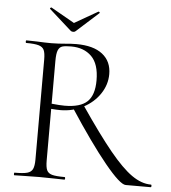

<svg xmlns="http://www.w3.org/2000/svg" viewBox="-55 -836 788 886"><g transform="rotate(5 339.5 -393.0)"><path d="M287 -333 335 -349Q423 -220 482 -148Q541 -76 586.5 -44Q632 -12 676 -12Q679 -12 679 -6Q679 0 676 0H560Q534 0 461.5 -88.5Q389 -177 287 -333ZM440 -503Q440 -454 411.5 -411.5Q383 -369 334.5 -343.5Q286 -318 230 -318Q213 -318 187 -320V-81Q187 -50 193.5 -36Q200 -22 218 -17Q236 -12 276 -12Q279 -12 279 -6Q279 0 276 0Q246 0 228 -1L160 -2L94 -1Q76 0 44 0Q42 0 42 -6Q42 -12 44 -12Q84 -12 102.5 -17Q121 -22 128 -36.5Q135 -51 135 -81V-544Q135 -574 128.5 -588Q122 -602 103.5 -607.5Q85 -613 46 -613Q43 -613 43 -619Q43 -625 46 -625L94 -624Q134 -622 160 -622Q178 -622 194 -623Q210 -624 222 -625Q254 -628 277 -628Q356 -628 398 -595Q440 -562 440 -503ZM254 -615Q226 -615 213 -611Q200 -607 193.5 -592Q187 -577 187 -542V-344Q225 -340 247 -340Q320 -340 352 -370.5Q384 -401 384 -469Q384 -545 348.5 -580Q313 -615 254 -615ZM141 -780Q141 -782 143.5 -784.5Q146 -787 148 -786L257 -724L365 -786H366Q369 -786 371 -783Q373 -780 370 -779L268 -687Q264 -683 257 -683Q249 -683 245 -687L142 -779Q142 -779 141.5 -779.5Q141 -780 141 -780Z"/></g></svg>

Font: Cormorant Unicase Light
Style: Regular
Weight: 300
Designer: Christian Thalmann (Catharsis Fonts)
Foundry: Catharsis Fonts
Version: Version 4.000